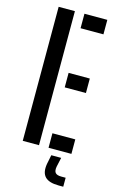

<svg xmlns="http://www.w3.org/2000/svg" viewBox="-147 -856 670 1107"><g transform="rotate(15 188.0 -302.5)"><path d="M58 0V-800H155V0ZM212 0V-86.5H348.5V0ZM212 -360.5V-447H338.5V-360.5ZM212 -713.5V-800H348.5V-713.5ZM352 195H325Q266.5 195 242.5 169.8Q218.5 144.5 227.5 92L238.5 37.5H297.5L285.5 92Q280.5 118 290 129.8Q299.5 141.5 325.5 141.5H352Z"/></g></svg>

Font: Big Shoulders Stencil Text Thin SemiBold
Style: Regular
Weight: 600
Version: Version 2.001